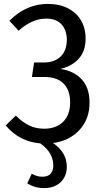

<svg xmlns="http://www.w3.org/2000/svg" viewBox="-20 -721 515 980"><path d="M251 9Q321 58 321 129Q321 179 289.5 209Q258 239 204 239Q158 239 119 215L142 166Q156 173 168 177Q180 181 197 181Q224 181 238 166Q252 151 252 123Q252 58 186 11Q78 2 9 -81L61 -131Q93 -98 128 -81Q163 -64 205 -64Q267 -64 302.5 -99.5Q338 -135 338 -199Q338 -261 304 -295Q270 -329 203 -328H143L154 -402H203Q258 -402 289.5 -432.5Q321 -463 321 -518Q321 -566 294.5 -596Q268 -626 216 -626Q143 -626 75 -564L28 -615Q114 -701 224 -701Q284 -701 328 -678Q372 -655 394.5 -615Q417 -575 417 -525Q417 -462 383.5 -423Q350 -384 288 -369Q355 -360 396 -317Q437 -274 437 -197Q437 -113 385.5 -57.5Q334 -2 251 9Z"/></svg>

Font: Fira Sans Condensed
Style: Regular
Weight: 400
Width: 3
Designer: bBox Type GmbH & Carrois Corporate GbR & Edenspiekermann AG
Foundry: bBox Type GmbH & Carrois Corporate GbR & Edenspiekermann AG
Version: Version 4.301